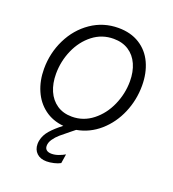

<svg xmlns="http://www.w3.org/2000/svg" viewBox="-131 -623 824 917"><g transform="rotate(20 280.5 -164.5)"><path d="M453.1 -301.8Q453.1 -350.1 436.5 -387.5Q419.9 -424.8 387.9 -445.6Q356 -466.3 311.5 -466.3Q252 -466.3 205.8 -430.4Q159.7 -394.5 134.3 -336.7Q108.9 -278.8 108.9 -215.3Q108.9 -166.5 125.2 -128.9Q141.6 -91.3 173.3 -69.8Q205.1 -48.3 249.5 -48.3Q308.1 -48.3 354.7 -85Q401.4 -121.6 427.2 -180.2Q453.1 -238.8 453.1 -301.8ZM140.6 130.4Q140.6 119.6 142.6 111.3Q148.4 83 169.7 58.6Q190.9 34.2 226.6 6.8Q170.9 1.5 130.4 -28.8Q89.8 -59.1 68.4 -108.4Q46.9 -157.7 46.9 -218.3Q46.9 -298.3 81.3 -368.4Q115.7 -438.5 177.2 -480.7Q238.8 -522.9 315.4 -522.9Q377.9 -522.9 423.1 -494.6Q468.3 -466.3 491.5 -416Q514.6 -365.7 514.6 -301.8Q514.6 -229 486.6 -163.1Q458.5 -97.2 407.5 -52.5Q356.4 -7.8 291 3.9L269 21.5Q241.7 43 224.9 57.6Q208 72.3 196.3 89.4Q184.6 106.4 184.6 123.5Q184.6 137.2 193.6 144.3Q202.6 151.4 219.2 151.4Q236.3 151.4 254.4 144.8Q272.5 138.2 285.6 130.4L278.3 177.2Q265.6 184.6 245.6 189.2Q225.6 193.8 209 193.8Q177.2 193.8 158.9 176.3Q140.6 158.7 140.6 130.4Z"/></g></svg>

Font: Reddit Sans Vanilla Light
Style: Italic
Weight: 300
Italic angle: -11.25°
Designer: Stephen Hutchings
Version: Version 1.013